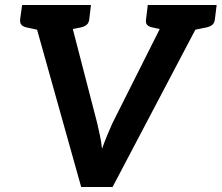

<svg xmlns="http://www.w3.org/2000/svg" viewBox="-20 -744 882 764"><path d="M303 0 100 -724H211Q229 -724 239.5 -715.5Q250 -707 253 -693L367 -253Q372 -231 377.5 -205.5Q383 -180 386 -152Q396 -180 406.5 -205.5Q417 -231 427 -253L648 -693Q654 -704 667 -714Q680 -724 698 -724H809L428 0ZM196 -691 200 -724H275L270 -691ZM644 -691 648 -724H723L718 -691ZM167 -724 141 -623 85 -635Q72 -638 65.5 -645Q59 -652 60 -666L68 -724ZM342 -724 335 -666Q333 -652 324.5 -645Q316 -638 302 -635L243 -623V-724ZM667 -724 641 -623 586 -635Q572 -638 565.5 -645Q559 -652 561 -666L568 -724ZM842 -724 835 -666Q833 -652 824.5 -645Q816 -638 802 -635L743 -623V-724Z"/></svg>

Font: Aleo
Style: Bold Italic
Weight: 700
Italic angle: -7°
Version: Version 2.001;gftools[0.9.29]